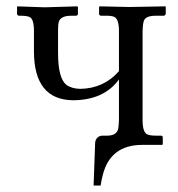

<svg xmlns="http://www.w3.org/2000/svg" viewBox="-20 -451 556 599"><path d="M424.8 -76.2Q424.8 -38.6 439.5 -31.7Q448.7 -27.8 465.8 -27.8H481.9Q487.8 -27.8 487.8 -22V-1L485.8 1H423.8Q325.7 1 301.3 92.3Q296.9 107.9 293.9 127.9H272L276.9 -6.8Q279.8 -25.4 297.9 -27.8H314Q343.8 -27.8 348.6 -48.8Q350.6 -58.6 351.1 -76.2V-203.1Q304.2 -138.7 208 -138.2Q86.4 -139.6 85.9 -290V-355Q85.9 -391.6 72.3 -397.9Q63 -401.9 45.9 -401.9H38.1Q33.7 -403.8 33.2 -407.2V-429.2L34.2 -431.2L119.1 -428.2L221.2 -431.2L223.1 -429.2V-408.2Q223.1 -402.3 216.8 -401.9H202.1Q168.9 -401.9 163.1 -382.3Q161.1 -373.5 161.1 -359.9V-286.1Q161.1 -207 187 -186.5Q203.6 -174.3 230 -173.8Q303.7 -174.8 351.1 -229V-354Q351.1 -391.6 336.4 -398.4Q327.1 -402.3 310.1 -401.9H293.9Q289.6 -403.8 289.1 -407.2V-429.2L291 -431.2L382.8 -429.2L496.1 -431.2L497.1 -429.2V-407.2Q495.1 -402.8 491.2 -401.9H465.8Q434.1 -401.9 428.7 -385.7Q425.3 -375 424.8 -354Z"/></svg>

Font: Linux Biolinum O
Style: Regular
Weight: 400
Designer: Philipp H. Poll
Foundry: Philipp H. Poll
Version: Version 1.0.4